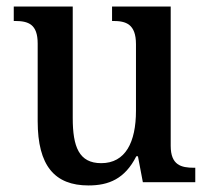

<svg xmlns="http://www.w3.org/2000/svg" viewBox="-20 -556 639 586"><path d="M250 10C312 10 361 -10 396 -79H401L416 0H576V-44H572C533 -44 501 -52 501 -111V-536H322V-492H325C364 -492 395 -483 395 -421V-218C395 -122 363 -58 289 -58C221 -58 202 -108 202 -196V-536H22V-492H25C67 -492 95 -482 95 -423V-186C95 -50 147 10 250 10Z"/></svg>

Font: Noto Serif Ethiopic SemiCondensed Medium
Style: Regular
Weight: 500
Width: 4
Designer: Monotype Design Team
Foundry: Monotype Imaging Inc.
Version: Version 2.102